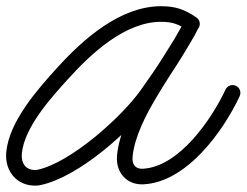

<svg xmlns="http://www.w3.org/2000/svg" viewBox="-29 -562 790 615"><path d="M606.5 -471.3C614.4 -482.6 611.5 -498.2 600.1 -506C563 -531.6 533.5 -542.1 486.8 -542.1C356.1 -542.1 237.7 -436.8 155.4 -346.3C92 -276.6 -0.3 -173.1 -9 -73.9C-14.1 -15.6 23.1 32.6 83.3 32.6C88.9 32.6 94.4 32.2 99.9 31C223.3 5.8 391.6 -144.8 461.6 -242.9C514.6 -317.3 563.7 -391.2 606.3 -471.8C613.9 -486.2 606.3 -499.2 594.9 -504.9C583.6 -510.6 568.7 -509 561.6 -494.2C555.1 -480.6 548.1 -467.5 540.1 -454.6C540.1 -454.6 539.9 -454.4 539.8 -454.2C539.7 -454 539.6 -453.8 539.6 -453.8C533.2 -442.6 526.3 -431.6 519.5 -420.6C519.5 -420.6 519.5 -420.6 519.4 -420.6C519.4 -420.5 519.4 -420.5 519.4 -420.5C489.4 -371.5 457.1 -323.6 428 -274.1C428 -274.1 428 -274.2 428.1 -274.2C428.1 -274.3 428.1 -274.3 428.1 -274.3C391.6 -213.7 352 -134.3 345.8 -63.4C341.2 -10.7 376.1 31.1 430.5 28.4C569.3 21.6 686.3 -141.7 738.7 -253.9C744.5 -266.4 739.1 -281.3 726.6 -287.1C714.1 -293 699.2 -287.6 693.3 -275C693.3 -275 693.3 -275 693.3 -275C649.9 -182 545.4 -27.2 428 -21.5C404 -20.3 393.6 -36.4 395.6 -59C401.1 -122 438.6 -194.7 471 -248.6C471 -248.6 471 -248.6 471 -248.7C471.1 -248.7 471.1 -248.8 471.1 -248.8C500 -298.1 532.2 -345.6 562 -394.4C562 -394.4 562 -394.4 562 -394.3C562 -394.3 562 -394.3 562 -394.3C569.1 -405.8 576.3 -417.3 583 -429.1C583 -429.1 582.9 -428.9 582.8 -428.7C582.7 -428.5 582.5 -428.3 582.5 -428.3C591.5 -442.7 599.4 -457.4 606.7 -472.7C613.8 -487.4 606.4 -500.2 595.4 -505.8C584.4 -511.3 569.7 -509.6 562.1 -495.1C520.5 -416.5 472.6 -344.5 420.8 -272C360.4 -187.2 196.4 -39.7 89.9 -17.9C87.7 -17.5 85.5 -17.4 83.3 -17.4C52.3 -17.4 38.3 -40.5 40.9 -69.5C48.4 -155.4 138 -252.8 192.4 -312.6C264 -391.4 372 -492.1 486.8 -492.1C523.6 -492.1 543.2 -484.5 571.8 -464.9C583.1 -457 598.7 -459.9 606.5 -471.3Z"/></svg>

Font: FRB American Cursive Guidelines Arrows Semibold
Style: Italic
Weight: 600
Italic angle: -25°
Version: Version 2.0;Modular Font Editor K font №1